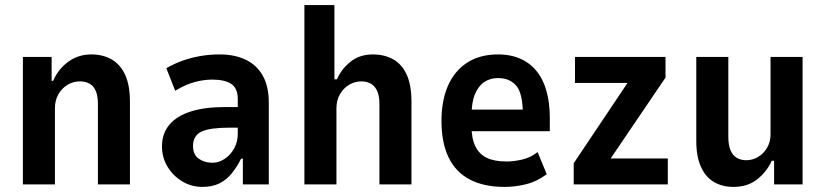

<svg xmlns="http://www.w3.org/2000/svg" viewBox="-20 -725 3246 755"><path d="M70 0V-501H183V-407H189Q208 -452 247.5 -481.5Q287 -511 339 -511Q385 -511 419.5 -491Q454 -471 472.5 -430Q491 -389 491 -325V0H365V-316Q365 -347 357 -366.5Q349 -386 333 -395.5Q317 -405 294 -405Q268 -405 245.5 -391.5Q223 -378 209.5 -354Q196 -330 196 -300V0Z M776 10Q733 10 697 -11.5Q661 -33 639 -69Q617 -105 617 -149Q617 -200 646 -234.5Q675 -269 730 -286.5Q785 -304 863 -304H931V-223H883Q846 -223 819 -219.5Q792 -216 774.5 -208.5Q757 -201 748 -186.5Q739 -172 739 -151Q739 -117 761.5 -101Q784 -85 816 -85Q840 -85 863 -100Q886 -115 900.5 -141Q915 -167 915 -199V-335Q915 -378 889.5 -395Q864 -412 814 -412Q782 -412 746 -402.5Q710 -393 669 -368L634 -457Q668 -476 701 -487.5Q734 -499 770 -505Q806 -511 844 -511Q902 -511 945.5 -490.5Q989 -470 1013 -428Q1037 -386 1037 -320V0H935V-101H928Q912 -69 891.5 -43.5Q871 -18 843 -4Q815 10 776 10Z M1177 0V-705H1295V-413H1305Q1322 -453 1358 -482Q1394 -511 1446 -511Q1492 -511 1526.5 -491.5Q1561 -472 1579.5 -431Q1598 -390 1598 -325V0H1472V-316Q1472 -347 1463.5 -366.5Q1455 -386 1439 -395.5Q1423 -405 1401 -405Q1375 -405 1352.5 -391.5Q1330 -378 1316.5 -354Q1303 -330 1303 -300V0Z M1964 10Q1883 10 1827.5 -19Q1772 -48 1744 -106Q1716 -164 1716 -250Q1716 -328 1741 -386.5Q1766 -445 1816 -478Q1866 -511 1939 -511Q2003 -511 2049 -482Q2095 -453 2118.5 -397Q2142 -341 2142 -259V-209H1816V-294H2049L2036 -274Q2036 -357 2010.5 -387.5Q1985 -418 1938 -418Q1908 -418 1885 -403Q1862 -388 1848 -355.5Q1834 -323 1834 -267V-232Q1834 -180 1849.5 -149Q1865 -118 1895 -104Q1925 -90 1971 -90Q2002 -90 2035 -98Q2068 -106 2094 -127L2130 -40Q2091 -11 2048.5 -0.5Q2006 10 1964 10Z M2236 0V-83L2475 -440L2479 -399H2241V-501H2597V-420L2355 -63L2352 -102H2606V0Z M2864 10Q2821 10 2788 -9Q2755 -28 2736.5 -68.5Q2718 -109 2718 -171V-501H2844V-187Q2844 -155 2852.5 -134.5Q2861 -114 2877 -104.5Q2893 -95 2915 -95Q2940 -95 2962 -108.5Q2984 -122 2997 -145Q3010 -168 3010 -196V-501H3136V0H3024V-93H3015Q2994 -48 2956.5 -19Q2919 10 2864 10Z"/></svg>

Font: Nunito Sans 7pt Condensed
Style: Bold
Weight: 700
Width: 3
Designer: Vernon Adams
Foundry: Vernon Adams
Version: Version 3.101;gftools[0.9.27]